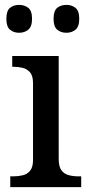

<svg xmlns="http://www.w3.org/2000/svg" viewBox="-20 -765 366 785"><path d="M22 0V-44H35Q55 -44 73.5 -48.5Q92 -53 103.5 -67.5Q115 -82 115 -111V-425Q115 -455 103 -469Q91 -483 73 -487.5Q55 -492 35 -492H30V-536H220V-115Q220 -84 231 -69Q242 -54 260.5 -49Q279 -44 300 -44H312V0ZM252 -631Q229 -631 214 -643.5Q199 -656 199 -688Q199 -721 214 -733Q229 -745 252 -745Q273 -745 288.5 -733Q304 -721 304 -688Q304 -656 288.5 -643.5Q273 -631 252 -631ZM58 -631Q36 -631 21 -643.5Q6 -656 6 -688Q6 -721 21 -733Q36 -745 58 -745Q80 -745 95.5 -733Q111 -721 111 -688Q111 -656 95.5 -643.5Q80 -631 58 -631Z"/></svg>

Font: ET Text
Style: Regular
Weight: 470
Designer: Monotype Design Team
Foundry: Monotype Imaging Inc.
Version: Version 2.009